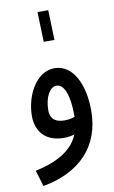

<svg xmlns="http://www.w3.org/2000/svg" viewBox="-97 -706 587 986"><g transform="rotate(-10 196.5 -212.5)"><path d="M177 -499H233L228 -655H172ZM47 230C243 195 356 75 356 -109C356 -245 304 -356 207 -356C113 -356 51 -242 51 -134C51 -59 93 5 195 5C213 5 232 2 249 -3C221 66 153 118 22 146ZM139 -149C139 -218 169 -266 201 -266C247 -266 266 -192 266 -100C266 -97 266 -94 266 -92C249 -86 230 -83 212 -83C172 -83 139 -98 139 -149Z"/></g></svg>

Font: Noto Sans Arabic UI XCn Md
Style: Regular
Weight: 500
Width: 2
Designer: Monotype Design Team, Nadine Chahine and Nizar Qandah
Foundry: Monotype Imaging Inc.
Version: Version 2.010